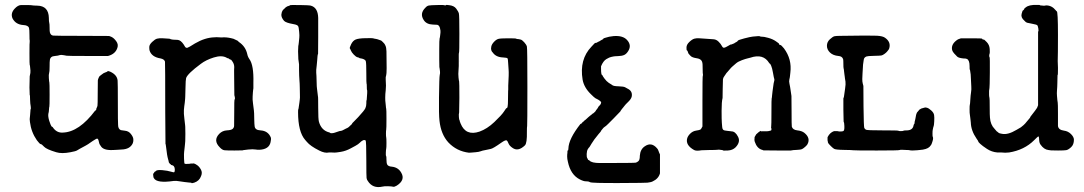

<svg xmlns="http://www.w3.org/2000/svg" viewBox="-20 -590 4416 782"><path d="M100 -234Q101 -279 101 -279Q105 -295 104 -303Q103 -311 102.5 -318Q102 -325 101 -325.5Q100 -326 100 -373Q100 -420 101 -420V-425Q100 -425 100 -447.5Q100 -470 98 -477Q94 -487 75 -488Q44 -490 31 -515Q22 -536 40 -555Q53 -569 66 -569.5Q79 -570 92 -569.5Q105 -569 105 -569Q105 -569 109.5 -568.5Q114 -568 118 -567.5Q122 -567 132 -567Q178 -566 179 -517Q179 -502 180.5 -497.5Q182 -493 182 -478Q182 -463 183 -459Q186 -446 197 -445Q208 -444 311.5 -444Q415 -444 417 -443.5Q419 -443 422 -443.5Q425 -444 434.5 -439.5Q444 -435 453.5 -422Q463 -409 458 -395Q450 -370 420 -362H337Q255 -362 251.5 -363Q248 -364 241 -365Q234 -366 233 -366Q230 -367 223 -365.5Q216 -364 215.5 -363.5Q215 -363 204 -362Q184 -361 183 -344Q182 -340 182 -318.5Q182 -297 180 -292Q178 -287 179 -271.5Q180 -256 181 -254Q182 -252 182 -204.5Q182 -157 181 -155.5Q180 -154 179.5 -143.5Q179 -133 177 -127Q175 -116 180.5 -98Q186 -80 191 -74L194 -73Q210 -48 236 -50Q302 -52 368 -140H370Q373 -144 372 -144.5Q371 -145 373.5 -150Q376 -155 377 -159.5Q378 -164 378 -211Q378 -258 378.5 -262.5Q379 -267 382 -273.5Q385 -280 386.5 -280.5Q388 -281 395 -287Q402 -293 409 -295Q416 -297 418 -299.5Q420 -302 429 -298Q457 -285 459 -262Q460 -253 460 -171Q460 -89 461 -81Q461 -65 472 -60Q475 -59 489.5 -57.5Q504 -56 513 -44.5Q522 -33 523 -24Q524 -15 521 -7Q510 18 475 19Q467 19 459.5 20Q452 21 450.5 20.5Q449 20 440 21Q400 23 390 4Q389 3 386.5 -1Q384 -5 382.5 -13.5Q381 -22 378 -24.5Q375 -27 368.5 -22.5Q362 -18 358 -16Q354 -14 347 -8.5Q340 -3 329 3Q299 19 294 22.5Q289 26 267 30Q231 37 209 30Q169 18 159.5 7.5Q150 -3 146 -3Q142 -3 130 -19Q107 -52 102 -93Q102 -98 101.5 -98.5Q101 -99 101 -104.5Q101 -110 101.5 -110.5Q102 -111 102.5 -120.5Q103 -130 103.5 -133Q104 -136 104 -139Q104 -142 104 -143Q107 -148 105 -157.5Q103 -167 102.5 -184Q102 -201 102 -201L101 -203Z M668 72 667 68Q667 65 666 63Q665 61 664.5 58Q664 55 662.5 50Q661 45 660.5 39.5Q660 34 658.5 24.5Q657 15 656 5.5Q655 -4 654 -4L653 -135Q653 -333 652 -339Q649 -349 634 -352Q597 -358 589 -385Q588 -389 588 -398.5Q588 -408 599.5 -419Q611 -430 619.5 -432.5Q628 -435 644.5 -434Q661 -433 667.5 -432.5Q674 -432 674 -431Q674 -430 679 -429.5Q684 -429 684.5 -428.5Q685 -428 695.5 -428Q706 -428 710 -426Q722 -421 734 -399Q738 -394 743.5 -395.5Q749 -397 774 -413Q815 -437 853 -438Q862 -439 872 -438Q882 -437 892 -438Q910 -438 931 -432L948 -424L953 -419Q980 -401 987 -370Q989 -359 996 -349Q1014 -324 1012 -253Q1012 -233 1012 -230.5Q1012 -228 1011 -223.5Q1010 -219 1010 -213.5Q1010 -208 1009 -197Q1008 -186 1010.5 -168.5Q1013 -151 1014 -141Q1015 -131 1015 -128.5Q1015 -126 1015.5 -104.5Q1016 -83 1017 -77Q1018 -60 1041 -59Q1072 -57 1083 -30Q1085 -24 1082 -11Q1076 18 1037 20Q1025 20 1022 19Q1010 17 991 19Q972 21 971 21.5Q970 22 967.5 22.5Q965 23 934.5 23Q904 23 894.5 22Q885 21 875 10Q847 -18 873 -45Q886 -58 904 -59Q922 -60 927.5 -65Q933 -70 933.5 -77Q934 -84 934 -134Q934 -184 935 -184Q938 -186 936.5 -194Q935 -202 934.5 -202.5Q934 -203 934 -245.5Q934 -288 933.5 -296.5Q933 -305 933.5 -305Q934 -305 934 -316.5Q934 -328 928 -337.5Q922 -347 920 -347Q918 -347 916.5 -348Q915 -349 913 -350.5Q911 -352 909 -353Q907 -354 906.5 -353Q906 -352 903 -355Q883 -366 851 -356Q819 -346 798 -330Q744 -290 738 -272Q736 -265 735.5 -232.5Q735 -200 734.5 -196.5Q734 -193 734 -187Q734 -181 732.5 -171.5Q731 -162 730.5 -157Q730 -152 729 -142Q728 -128 731 -106Q734 -84 734 -80Q734 -76 734.5 -73.5Q735 -71 735 -45Q735 -19 734.5 -15Q734 -11 733.5 -3.5Q733 4 732.5 6.5Q732 9 731.5 15.5Q731 22 730 28.5Q729 35 729.5 55.5Q730 76 732.5 77Q735 78 745.5 77.5Q756 77 755.5 76.5Q755 76 759 76H767Q766 75 770.5 76Q775 77 783.5 83Q792 89 798.5 101Q805 113 799 127Q792 147 771 154Q760 157 760 155.5Q760 154 757 154Q754 154 750.5 153.5Q747 153 732.5 151.5Q718 150 708 148Q698 146 687 147Q619 157 607 136L605 132Q603 118 604 118Q605 118 605 116.5Q605 115 606.5 115Q608 115 608 112.5Q608 110 610.5 109.5Q613 109 614 107Q619 101 641 103Q663 105 675.5 109Q688 113 690 111Q692 109 692 101Q692 84 678 82Q676 82 675.5 80Q675 78 673.5 78Q672 78 672 77Z M1128 -541Q1128 -541 1130.5 -546Q1133 -551 1134 -551Q1135 -551 1139.5 -556Q1144 -561 1147.5 -562.5Q1151 -564 1151 -564.5Q1151 -565 1156 -566Q1161 -567 1160.5 -568.5Q1160 -570 1199.5 -569.5Q1239 -569 1246 -567Q1275 -559 1276 -517Q1276 -504 1276 -438.5Q1276 -373 1275.5 -371Q1275 -369 1274.5 -368.5Q1274 -368 1273.5 -363.5Q1273 -359 1273 -358.5Q1273 -358 1272 -345.5Q1271 -333 1270 -324Q1267 -302 1268 -293.5Q1269 -285 1269.5 -259.5Q1270 -234 1271 -230L1275 -197Q1276 -198 1276 -151Q1276 -104 1279 -94Q1289 -59 1320 -51Q1324 -50 1325 -48.5Q1326 -47 1332.5 -47.5Q1339 -48 1343 -49.5Q1347 -51 1353.5 -53Q1360 -55 1362.5 -56Q1365 -57 1368.5 -57Q1372 -57 1379 -61Q1386 -65 1388.5 -66Q1391 -67 1395 -69Q1399 -71 1402 -74Q1405 -77 1405.5 -77.5Q1406 -78 1410 -81.5Q1414 -85 1414 -86.5Q1414 -88 1421 -94.5Q1428 -101 1439 -113Q1464 -140 1468 -149Q1472 -158 1472 -168Q1472 -181 1473 -182Q1474 -183 1474 -189.5Q1474 -196 1474.5 -196.5Q1475 -197 1475.5 -210.5Q1476 -224 1475 -223.5Q1474 -223 1474 -236Q1474 -249 1473 -249.5Q1472 -250 1472 -291Q1472 -332 1470 -340Q1468 -350 1445 -353L1443 -354Q1444 -355 1437 -356.5Q1430 -358 1421 -367.5Q1412 -377 1409.5 -383.5Q1407 -390 1405 -392.5Q1403 -395 1410 -409.5Q1417 -424 1428.5 -429Q1440 -434 1469.5 -434.5Q1499 -435 1500 -434Q1501 -433 1508.5 -432Q1516 -431 1523.5 -428Q1531 -425 1532 -425Q1533 -425 1540 -418Q1547 -411 1548 -408Q1549 -405 1551 -401.5Q1553 -398 1554 -381Q1556 -292 1553 -284Q1550 -276 1551 -266Q1553 -238 1551 -222.5Q1549 -207 1549 -192.5Q1549 -178 1550 -173Q1551 -168 1551.5 -158.5Q1552 -149 1553 -147Q1554 -145 1554 -105.5Q1554 -66 1553 -62Q1552 -58 1552 -46Q1552 -34 1553 -30.5Q1554 -27 1554 -7.5Q1554 12 1553 15.5Q1552 19 1551.5 31.5Q1551 44 1552.5 45Q1554 46 1554 60Q1554 74 1557 80Q1561 88 1577 89Q1602 92 1614 113Q1632 143 1596 166Q1586 172 1581 170.5Q1576 169 1560.5 168.5Q1545 168 1538 170Q1498 179 1478 147Q1474 142 1473 135Q1472 128 1472 64Q1472 -16 1469 -18Q1466 -20 1464 -19.5Q1462 -19 1461.5 -19.5Q1461 -20 1455 -16.5Q1449 -13 1447 -10Q1439 -2 1427.5 4Q1416 10 1409 14Q1389 25 1368 28.5Q1347 32 1342 31.5Q1337 31 1330 31Q1323 31 1320 31Q1303 35 1280 23Q1244 5 1230 -12Q1228 -15 1223 -20Q1194 -53 1194 -133Q1194 -144 1195 -145Q1196 -146 1197 -155.5Q1198 -165 1198.5 -165.5Q1199 -166 1199.5 -172.5Q1200 -179 1201 -185Q1202 -191 1201.5 -204.5Q1201 -218 1201 -232.5Q1201 -247 1200.5 -249.5Q1200 -252 1199.5 -264.5Q1199 -277 1198.5 -282.5Q1198 -288 1198 -305.5Q1198 -323 1198 -328Q1196 -344 1195.5 -346.5Q1195 -349 1195 -350Q1195 -351 1195 -353Q1193 -383 1195 -405Q1195 -404 1195.5 -404.5Q1196 -405 1197 -416.5Q1198 -428 1199 -436.5Q1200 -445 1198.5 -460Q1197 -475 1196.5 -476.5Q1196 -478 1195 -482Q1193 -489 1174 -492Q1145 -497 1137 -505Q1125 -519 1126 -531Z M1850 -343Q1850 -341 1850 -340Q1849 -341 1850 -343ZM1706 -508Q1688 -535 1713 -559Q1719 -566 1726.5 -567.5Q1734 -569 1761.5 -569.5Q1789 -570 1789.5 -569Q1790 -568 1793 -568Q1796 -568 1796 -569Q1797 -571 1809 -569Q1829 -567 1838 -555Q1847 -543 1849 -535Q1851 -527 1851 -452Q1851 -377 1849.5 -375.5Q1848 -374 1848.5 -346Q1849 -318 1847.5 -303.5Q1846 -289 1847.5 -274.5Q1849 -260 1850 -258Q1851 -256 1851 -191L1850 -132Q1848 -125 1849 -113.5Q1850 -102 1851 -101.5Q1852 -101 1852 -99Q1852 -97 1856 -87Q1877 -35 1933 -54Q1964 -65 1993.5 -93Q2023 -121 2032.5 -135.5Q2042 -150 2043 -150Q2049 -146 2049 -182.5Q2049 -219 2049.5 -219.5Q2050 -220 2050 -225.5Q2050 -231 2050 -241Q2053 -291 2051.5 -306Q2050 -321 2049.5 -335.5Q2049 -350 2047 -352.5Q2045 -355 2029 -356Q2000 -357 1987 -376Q1984 -380 1983.5 -380Q1983 -380 1981 -385.5Q1979 -391 1981 -400.5Q1983 -410 1992 -419.5Q2001 -429 2009.5 -431.5Q2018 -434 2049.5 -434Q2081 -434 2082.5 -432.5Q2084 -431 2088 -431Q2092 -431 2093 -430.5Q2094 -430 2100 -429Q2106 -428 2115 -418Q2124 -408 2126 -400.5Q2128 -393 2128 -237Q2128 -81 2127 -77Q2126 -73 2126 -54Q2127 -7 2118 2Q2090 29 2067 12Q2055 4 2051 -6Q2047 -16 2044 -18Q2039 -21 2022 -9Q1988 15 1979 16.5Q1970 18 1965 19.5Q1960 21 1953 22Q1946 23 1938 26Q1930 29 1917 30Q1904 31 1899 31.5Q1894 32 1890 32Q1840 26 1806 -10Q1776 -43 1770 -98Q1767 -124 1768 -193Q1769 -277 1771 -284.5Q1773 -292 1772 -299.5Q1771 -307 1771 -307.5Q1771 -308 1770.5 -311.5Q1770 -315 1769.5 -317Q1769 -319 1769 -347.5Q1769 -376 1769 -389Q1769 -429 1770.5 -433.5Q1772 -438 1772.5 -444Q1773 -450 1774 -457Q1775 -464 1772 -475.5Q1769 -487 1761 -489Q1758 -489 1742 -490Q1717 -491 1706 -508Z M2393 -127H2394Q2395 -127 2400.5 -132Q2406 -137 2406 -138Q2406 -139 2408 -141.5Q2410 -144 2410.5 -144.5Q2411 -145 2413.5 -148.5Q2416 -152 2416 -152.5Q2416 -153 2417 -155Q2427 -165 2427 -167Q2427 -169 2428 -171Q2432 -177 2405 -190Q2400 -193 2387 -206Q2359 -233 2353 -265Q2339 -348 2389 -400Q2404 -417 2405.5 -415.5Q2407 -414 2411.5 -417Q2416 -420 2417 -420Q2418 -420 2422.5 -422.5Q2427 -425 2427 -425.5Q2427 -426 2432.5 -428.5Q2438 -431 2437.5 -432.5Q2437 -434 2448.5 -437Q2460 -440 2461.5 -440.5Q2463 -441 2479 -443Q2517 -446 2534 -427Q2554 -405 2538 -381Q2531 -370 2522 -366Q2513 -362 2497.5 -361.5Q2482 -361 2478.5 -360Q2475 -359 2469 -358Q2463 -357 2450 -349.5Q2437 -342 2428 -320V-310Q2428 -284 2433 -284Q2434 -284 2434 -282.5Q2434 -281 2442 -270Q2450 -259 2459.5 -252.5Q2469 -246 2470 -246Q2471 -246 2473 -244Q2477 -239 2499 -238.5Q2521 -238 2527 -234Q2533 -230 2536 -229Q2557 -219 2553 -197Q2551 -187 2539 -175.5Q2527 -164 2523.5 -159Q2520 -154 2518 -152Q2516 -150 2513 -146Q2510 -142 2508 -139Q2506 -136 2506.5 -136Q2507 -136 2479 -107.5Q2451 -79 2448.5 -77.5Q2446 -76 2443 -73.5Q2440 -71 2438.5 -70Q2437 -69 2435 -66Q2433 -63 2430.5 -60.5Q2428 -58 2428 -56.5Q2428 -55 2418 -44Q2398 -20 2389 -4.5Q2380 11 2379.5 10.5Q2379 10 2374.5 17Q2370 24 2369.5 37Q2369 50 2372 54Q2376 63 2377 62Q2378 61 2381 64Q2390 74 2423 74Q2564 74 2569.5 72.5Q2575 71 2580.5 66Q2586 61 2586 44Q2588 18 2606 6Q2633 -13 2656 14Q2660 18 2662 24.5Q2664 31 2668 39V116Q2662 138 2638 149Q2632 152 2626 152.5Q2620 153 2617 154Q2613 155 2501.5 155.5Q2390 156 2383 152Q2376 148 2367 148.5Q2358 149 2342 141Q2304 122 2293 69Q2290 57 2290 47.5Q2290 38 2291 33Q2291 22 2292 23Q2295 24 2295 15Q2296 -24 2344 -85Q2345 -86 2346 -85.5Q2347 -85 2350.5 -89.5Q2354 -94 2355 -94Q2356 -94 2358.5 -97Q2361 -100 2361.5 -100Q2362 -100 2364.5 -102Q2367 -104 2369.5 -106.5Q2372 -109 2376 -112.5Q2380 -116 2382.5 -118Q2385 -120 2389 -123Q2393 -126 2393 -127Z M3118 -58Q3122 -58 3122 -63Q3122 -68 3121 -69Q3120 -70 3121 -74.5Q3122 -79 3122 -133.5Q3122 -188 3123 -189.5Q3124 -191 3124.5 -200.5Q3125 -210 3126.5 -218.5Q3128 -227 3129.5 -240Q3131 -253 3133 -259Q3135 -265 3133.5 -268.5Q3132 -272 3128.5 -292.5Q3125 -313 3121 -322Q3117 -331 3115.5 -331Q3114 -331 3113 -333Q3089 -373 3036 -355Q3030 -353 3026 -352.5Q3022 -352 3015 -349.5Q3008 -347 3002 -345Q2986 -339 2978.5 -332.5Q2971 -326 2964 -320Q2957 -314 2952 -307.5Q2947 -301 2942.5 -296.5Q2938 -292 2936.5 -289Q2935 -286 2930 -279.5Q2925 -273 2924.5 -266.5Q2924 -260 2923.5 -226.5Q2923 -193 2923 -191Q2919 -176 2919 -138.5Q2919 -101 2920 -90Q2921 -79 2921.5 -72Q2922 -65 2925.5 -61.5Q2929 -58 2942.5 -57Q2956 -56 2956 -55.5Q2956 -55 2959 -55Q2975 -55 2986 -33Q2997 -12 2976 10Q2964 22 2944.5 23Q2925 24 2924.5 22.5Q2924 21 2920 21Q2916 21 2912 20Q2908 19 2902.5 20Q2897 21 2869 21L2837 22Q2816 26 2807 21Q2771 1 2779 -27Q2782 -37 2792 -46.5Q2802 -56 2815 -58Q2828 -60 2832 -62Q2836 -64 2841 -75V-178Q2841 -281 2842.5 -282Q2844 -283 2843 -287Q2842 -291 2842 -302.5Q2842 -314 2841.5 -327Q2841 -340 2835 -345.5Q2829 -351 2819 -352.5Q2809 -354 2802 -356.5Q2795 -359 2790.5 -364.5Q2786 -370 2784 -372Q2782 -376 2782.5 -376Q2783 -376 2781 -380.5Q2779 -385 2777.5 -385Q2776 -385 2776 -396.5Q2776 -408 2787.5 -419Q2799 -430 2808 -432.5Q2817 -435 2829 -434Q2841 -433 2858.5 -432Q2876 -431 2887 -430Q2898 -429 2907 -420Q2916 -411 2920 -403Q2924 -395 2929 -395.5Q2934 -396 2945.5 -403Q2957 -410 2957.5 -409Q2958 -408 2963 -410.5Q2968 -413 2968 -412.5Q2968 -412 2970.5 -413.5Q2973 -415 2973 -415.5Q2973 -416 2978.5 -418.5Q2984 -421 2985 -424Q2986 -427 3011 -433.5Q3036 -440 3046 -441Q3073 -444 3075.5 -442Q3078 -440 3084 -440.5Q3090 -441 3108.5 -436Q3127 -431 3140 -422Q3153 -413 3153 -412Q3153 -407 3157.5 -407Q3162 -407 3173 -393Q3206 -349 3199 -294Q3198 -286 3197.5 -280Q3197 -274 3195 -266.5Q3193 -259 3195.5 -248.5Q3198 -238 3200.5 -219.5Q3203 -201 3203.5 -199Q3204 -197 3204 -138Q3204 -79 3205 -74Q3209 -61 3227.5 -59Q3246 -57 3256 -49Q3282 -28 3269 -3Q3268 0 3260.5 7Q3253 14 3247 17Q3241 20 3225 20.5Q3209 21 3201 23H3147Q3094 23 3091.5 22.5Q3089 22 3087 22V21Q3087 21 3083 20Q3063 14 3054 -13Q3052 -20 3053 -25Q3054 -30 3053 -31L3060 -43Q3071 -54 3079 -57L3080 -55Q3082 -55 3086 -55.5Q3090 -56 3097 -55.5Q3104 -55 3110 -56Q3116 -57 3116.5 -57.5Q3117 -58 3118 -58Z M3715 -132 3722 -140Q3722 -142 3726.5 -144.5Q3731 -147 3732.5 -148Q3734 -149 3739.5 -150Q3745 -151 3747 -152Q3749 -153 3756 -151Q3763 -149 3773 -140Q3783 -131 3784.5 -121.5Q3786 -112 3785 -95.5Q3784 -79 3783 -77.5Q3782 -76 3781 -71Q3780 -66 3779 -61.5Q3778 -57 3778 -45.5Q3778 -34 3779 -33Q3782 -28 3778.5 -16Q3775 -4 3772.5 0Q3770 4 3766 8Q3755 19 3725 21L3715 22L3695 23L3683 22Q3689 21 3674 21Q3647 19 3644.5 21Q3642 23 3551 23Q3460 23 3455.5 22Q3451 21 3417 20.5Q3383 20 3377 16Q3371 12 3364 5Q3357 -2 3355.5 -4Q3354 -6 3353 -8Q3352 -10 3352 -10.5Q3352 -11 3351.5 -14.5Q3351 -18 3350.5 -18.5Q3350 -19 3350.5 -24.5Q3351 -30 3350.5 -30Q3350 -30 3351 -32Q3360 -50 3377 -56H3378Q3378 -56 3383.5 -56Q3389 -56 3390 -56Q3397 -54 3405.5 -54.5Q3414 -55 3416 -57Q3421 -62 3418 -89L3416 -95L3415 -143Q3415 -182 3415 -187Q3415 -192 3416 -192Q3417 -192 3418 -201Q3419 -210 3422 -229Q3425 -248 3423.5 -258Q3422 -268 3421.5 -270Q3421 -272 3420.5 -278.5Q3420 -285 3419.5 -285.5Q3419 -286 3418 -297.5Q3417 -309 3416 -311.5Q3415 -314 3415 -329.5Q3415 -345 3414 -349Q3410 -361 3395 -362Q3373 -364 3360.5 -376Q3348 -388 3348 -403.5Q3348 -419 3360 -430Q3372 -441 3379 -442.5Q3386 -444 3405 -444Q3528 -446 3552 -444.5Q3576 -443 3585 -436Q3609 -419 3602 -394Q3601 -390 3599 -387.5Q3597 -385 3593.5 -380.5Q3590 -376 3582.5 -370.5Q3575 -365 3569.5 -364Q3564 -363 3539 -362.5Q3514 -362 3509 -360Q3499 -356 3498 -346.5Q3497 -337 3496 -333Q3495 -329 3494.5 -316Q3494 -303 3493 -291Q3492 -279 3492 -268Q3492 -257 3494 -249.5Q3496 -242 3496 -242Q3496 -242 3496.5 -239.5Q3497 -237 3497 -157Q3498 -75 3500 -69.5Q3502 -64 3507.5 -61.5Q3513 -59 3575.5 -59Q3638 -59 3639 -57.5Q3640 -56 3649 -56Q3658 -56 3659.5 -57.5Q3661 -59 3675 -59Q3698 -60 3701 -80Q3702 -84 3703.5 -85Q3705 -86 3705 -90.5Q3705 -95 3705.5 -95Q3706 -95 3706.5 -98.5Q3707 -102 3708 -105Q3709 -108 3710 -115.5Q3711 -123 3713 -127.5Q3715 -132 3715 -132Z M3933 -434Q3980 -434 3980 -432.5Q3980 -431 3982.5 -429.5Q3985 -428 3986.5 -429Q3988 -430 3999 -418.5Q4010 -407 4011 -390.5Q4012 -374 4010.5 -371Q4009 -368 4009 -363Q4009 -358 4010.5 -357Q4012 -356 4011.5 -295.5Q4011 -235 4010 -231.5Q4009 -228 4008.5 -220Q4008 -212 4008.5 -203Q4009 -194 4010 -191.5Q4011 -189 4011 -154Q4011 -119 4012 -111Q4014 -82 4031 -65Q4037 -59 4037.5 -57.5Q4038 -56 4042 -53.5Q4046 -51 4047.5 -49Q4049 -47 4061 -45Q4085 -40 4120 -61Q4134 -69 4138 -71.5Q4142 -74 4149 -80.5Q4156 -87 4156 -87.5Q4156 -88 4160.5 -93Q4165 -98 4166 -99.5Q4167 -101 4171.5 -106Q4176 -111 4176 -112.5Q4176 -114 4181 -120Q4186 -126 4196 -139.5Q4206 -153 4206 -155.5Q4206 -158 4207 -159Q4208 -160 4208 -162V-169V-461Q4211 -463 4209 -474Q4207 -485 4205 -487Q4202 -490 4185 -493Q4168 -496 4163 -497.5Q4158 -499 4152 -506Q4137 -519 4141 -533.5Q4145 -548 4146 -547.5Q4147 -547 4149.5 -550Q4152 -553 4152 -554.5Q4152 -556 4158 -560Q4171 -571 4203 -570Q4209 -570 4212 -570Q4215 -570 4215 -569.5Q4215 -569 4215.5 -568.5Q4216 -568 4218 -568Q4235 -566 4236.5 -567Q4238 -568 4241 -568Q4264 -568 4280 -548Q4283 -544 4284 -544Q4289 -544 4289 -448Q4289 -367 4288 -341L4289 -314Q4289 -284 4288 -285Q4287 -286 4287 -274.5Q4287 -263 4286.5 -251.5Q4286 -240 4286 -236Q4286 -232 4285 -221Q4284 -210 4285 -200Q4286 -190 4286.5 -182.5Q4287 -175 4288 -172Q4289 -169 4289 -126Q4289 -83 4289 -77Q4291 -61 4313 -58Q4330 -56 4342 -44Q4354 -32 4354 -21Q4354 -1 4342.5 9.5Q4331 20 4323 21.5Q4315 23 4289.5 23Q4264 23 4261 22.5Q4258 22 4250 21Q4232 19 4218 -1Q4213 -8 4212.5 -19Q4212 -30 4211 -32.5Q4210 -35 4208 -34Q4206 -33 4192 -19Q4152 21 4090 31Q4082 32 4074 32L4058 31H4051Q4049 31 4042 31Q4019 29 4000 16.5Q3981 4 3972.5 -4Q3964 -12 3964.5 -13.5Q3965 -15 3957 -26Q3935 -58 3934 -91Q3934 -96 3933 -100.5Q3932 -105 3931.5 -113Q3931 -121 3930 -124.5Q3929 -128 3929 -144.5Q3929 -161 3930 -163Q3931 -165 3932 -183.5Q3933 -202 3935 -214Q3937 -226 3936 -238Q3935 -250 3934.5 -268Q3934 -286 3933.5 -287Q3933 -288 3932 -297Q3931 -306 3930 -306Q3929 -306 3929 -321Q3929 -345 3918 -350Q3914 -352 3903 -352Q3884 -354 3878.5 -359.5Q3873 -365 3866.5 -372Q3860 -379 3858 -386Q3853 -408 3875 -425Q3882 -431 3894 -434Z"/></svg>

Font: TT2020 Style E
Style: Regular
Weight: 400
Version: Version 00.2